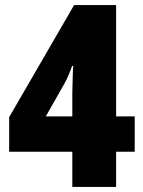

<svg xmlns="http://www.w3.org/2000/svg" viewBox="-20 -734 562 754"><path d="M509 -138H436V0H264V-138H16V-274L271 -714H436V-277H509ZM264 -370Q264 -376 264.5 -392.5Q265 -409 265.5 -427.5Q266 -446 266.5 -460Q267 -474 268 -475H263Q250 -436 232 -404L160 -277H264Z"/></svg>

Font: Noto Sans Thai Cond Blk
Style: Regular
Weight: 900
Width: 3
Designer: Monotype Design Team
Foundry: Monotype Imaging Inc.
Version: Version 2.002; ttfautohint (v1.8.4.7-5d5b)